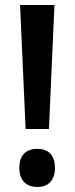

<svg xmlns="http://www.w3.org/2000/svg" viewBox="-20 -734 297 765"><path d="M175 -220 197 -714H60L82 -220ZM57 -65C57 -14 86 11 129 11C170 11 199 -13 199 -65C199 -117 171 -141 129 -141C84 -141 57 -116 57 -65Z"/></svg>

Font: Noto Sans Lao Condensed SemiBold
Style: Regular
Weight: 600
Width: 3
Designer: Monotype Design Team
Foundry: Monotype Imaging Inc.
Version: Version 2.003